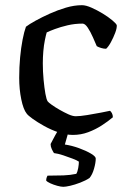

<svg xmlns="http://www.w3.org/2000/svg" viewBox="-20 -520 490 740"><path d="M261 0Q234 0 205 -10Q176 -20 150 -34.5Q124 -49 106 -62Q88 -75 83 -82Q70 -98 62 -137Q54 -176 54 -220Q54 -261 57.5 -298.5Q61 -336 67 -367Q73 -398 80 -417Q93 -427 117.5 -440.5Q142 -454 172 -467.5Q202 -481 234 -490.5Q266 -500 296 -500Q311 -500 332.5 -490.5Q354 -481 375.5 -468Q397 -455 412.5 -442Q428 -429 430 -423Q431 -412 424 -393.5Q417 -375 407.5 -357.5Q398 -340 389 -332Q380 -332 370 -335Q360 -338 353 -342Q347 -356 338 -376.5Q329 -397 318.5 -413Q308 -429 298 -429Q268 -429 240.5 -422.5Q213 -416 191.5 -408Q170 -400 160 -395Q157 -385 153 -365.5Q149 -346 147 -322.5Q145 -299 145 -276Q145 -244 148 -212.5Q151 -181 155 -158.5Q159 -136 164 -129Q167 -125 179.5 -116Q192 -107 209.5 -97Q227 -87 243.5 -79.5Q260 -72 272 -72Q288 -72 316 -76.5Q344 -81 369.5 -86Q395 -91 404 -93Q408 -90 411.5 -83.5Q415 -77 415 -68Q396 -52 372 -36.5Q348 -21 320 -10.5Q292 0 261 0ZM224 200Q215 200 200.5 196Q186 192 174 186.5Q162 181 158 176Q158 169 160 164Q162 159 163 157Q198 157 224.5 156Q251 155 274 150Q279 142 281.5 127.5Q284 113 284 103Q277 98 260 91.5Q243 85 223.5 78.5Q204 72 188 70Q184 64 179.5 54.5Q175 45 175 35Q185 16 192.5 2Q200 -12 216 -37H251L230 37Q257 41 284.5 51Q312 61 330.5 72Q349 83 349 91Q349 107 342.5 130Q336 153 325 166Q310 176 289 184Q268 192 250.5 196Q233 200 224 200Z"/></svg>

Font: Texturina 12pt
Style: Regular
Weight: 400
Designer: Guillermo Torres Carreño
Foundry: Omnibus-Type
Version: Version 1.002